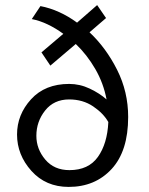

<svg xmlns="http://www.w3.org/2000/svg" viewBox="-20 -722 585 755"><path d="M397 -651 332 -595Q397 -534 440.5 -447.5Q484 -361 484 -262Q484 -128 419 -57.5Q354 13 250 13Q160 13 103.5 -50Q47 -113 47 -193Q47 -271 102 -331.5Q157 -392 252 -392Q294 -392 333 -373.5Q372 -355 399 -331Q387 -395 354.5 -451Q322 -507 278 -549L178 -464L143 -516L229 -589Q199 -611 167.5 -626Q136 -641 105 -647L139 -698Q176 -691 212.5 -674.5Q249 -658 283 -633L362 -702ZM123 -188Q123 -136 158 -94.5Q193 -53 253 -53Q328 -53 365 -105Q402 -157 406 -242Q387 -276 346.5 -303.5Q306 -331 252 -331Q192 -331 157.5 -287.5Q123 -244 123 -188Z"/></svg>

Font: Palanquin
Style: Regular
Weight: 400
Designer: Pria Ravichandran
Version: Version 1.0.4